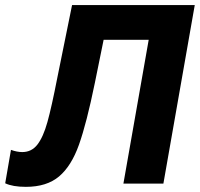

<svg xmlns="http://www.w3.org/2000/svg" viewBox="-55 -720 783 753"><path d="M-34.6 -1.2 -12 -132.2Q12 -123.6 32.4 -123.6Q69 -123.6 91.8 -153.1Q114.6 -182.6 131 -241.4Q147.4 -300.2 169.4 -413.2L227.6 -700H708.8L585.8 0H429L528.2 -564H351.4L317 -394.8Q284.6 -236.6 254.8 -152.7Q225 -68.8 176.6 -28Q128.2 12.8 46.4 12.8Q-5.2 12.8 -34.6 -1.2Z"/></svg>

Font: Fixel Italic Variable 20240409 Display Thin
Style: Italic
Weight: 100
Italic angle: -10°
Designer: AlfaBravo + MacPaw
Foundry: Kyrylo Tkachov, Marchela Mozhyna, Serhii Makarenko, Maria Weinstein, Zakhar Kryvoshyya
Version: Version 1.211;Glyphs 3.2 (3225)